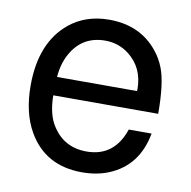

<svg xmlns="http://www.w3.org/2000/svg" viewBox="-68 -606 691 696"><g transform="rotate(10 278.0 -258.0)"><path d="M513.2 -233.9H127Q127.9 -162.1 154.8 -122.1Q198.2 -54.2 280.8 -54.2Q382.8 -54.2 418 -159.2H502Q480 -38.1 376 4.9Q332 22.9 277.8 22.9Q142.1 22.9 79.1 -86.9Q40 -154.8 40 -254.9Q40 -413.1 133.8 -490.2Q193.8 -539.1 279.8 -539.1Q395 -539.1 460 -457Q480 -432.1 492.2 -400.9Q513.2 -347.2 513.2 -233.9ZM128.9 -301.8H422.9L423.8 -308.1Q423.8 -388.2 365.2 -433.1Q327.1 -461.9 278.8 -461.9Q193.8 -461.9 152.8 -387.2Q132.8 -351.1 128.9 -301.8Z"/></g></svg>

Font: SolaimanLipi
Style: Normal
Weight: 400
Designer: Solaiman Karim
Foundry: Al Mamun Sumon
Version: Version 2.000